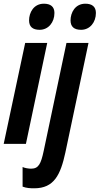

<svg xmlns="http://www.w3.org/2000/svg" viewBox="-26 -777 538 1037"><path d="M188 -616C236 -616 268 -657 268 -707C268 -741 247 -757 211 -757C156 -757 131 -709 131 -667C131 -633 150 -616 188 -616ZM412 -616C460 -616 492 -657 492 -707C492 -741 471 -757 435 -757C380 -757 355 -709 355 -667C355 -633 374 -616 412 -616ZM-6 0H114L229 -545H110ZM159 240C266 240 301 167 327 47L452 -545H333L210 38C195 109 182 134 142 134C129 134 108 131 96 125V231C117 239 137 240 159 240Z"/></svg>

Font: Noto Sans ExtraCondensed
Style: Bold Italic
Weight: 700
Width: 2
Italic angle: -12°
Designer: Monotype Design Team
Foundry: Monotype Imaging Inc.
Version: Version 2.013